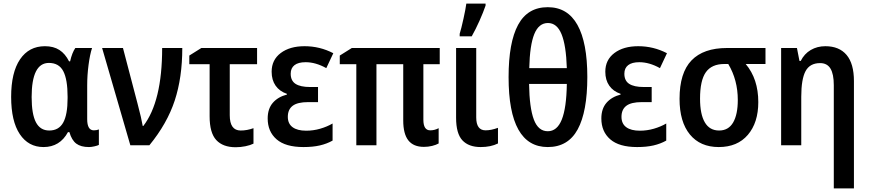

<svg xmlns="http://www.w3.org/2000/svg" viewBox="-20 -808 4834 1068"><path d="M42 -269Q42 -405 91.5 -478Q141 -551 230 -551Q278 -551 310.5 -530Q343 -509 364 -467H370Q381 -515 399 -541H492Q480 -504 472.5 -446.5Q465 -389 465 -333V-145Q465 -83 502 -83Q518 -83 530 -88V-2Q523 2 505.5 6Q488 10 475 10Q430 10 404.5 -9Q379 -28 366 -73H358Q313 10 222 10Q138 10 90 -62Q42 -134 42 -269ZM356 -262V-270Q356 -366 332 -412Q308 -458 252 -458Q156 -458 156 -268Q156 -173 180 -127.5Q204 -82 254 -82Q307 -82 331.5 -126Q356 -170 356 -262Z M664 -541 745 -232Q767 -149 774 -107H777Q882 -243 882 -541H994Q994 -377 952 -249Q910 -121 811 0H705L548 -541Z M1410 -451H1258V-167Q1258 -82 1319 -82Q1354 -82 1390 -95V-9Q1372 0 1345 5.5Q1318 11 1291 11Q1220 11 1183 -29Q1146 -69 1146 -161V-451H1033V-499L1100 -541H1410Z M1749 -240H1694Q1635 -240 1608 -219.5Q1581 -199 1581 -158Q1581 -120 1607.5 -100.5Q1634 -81 1683 -81Q1723 -81 1761 -92Q1799 -103 1830 -121V-26Q1798 -8 1759 1Q1720 10 1668 10Q1568 10 1518.5 -33Q1469 -76 1469 -149Q1469 -203 1497.5 -236Q1526 -269 1576 -282V-286Q1535 -300 1513 -331.5Q1491 -363 1491 -409Q1491 -475 1541.5 -513Q1592 -551 1674 -551Q1759 -551 1834 -512L1795 -429Q1736 -462 1680 -462Q1639 -462 1618 -445.5Q1597 -429 1597 -398Q1597 -359 1624 -341.5Q1651 -324 1705 -324H1749Z M2420 -95V-10Q2406 -2 2384 3.5Q2362 9 2338 9Q2280 9 2251.5 -27Q2223 -63 2223 -138V-451H2074V0H1962V-451H1870V-499L1937 -541H2426V-451H2335V-142Q2335 -83 2373 -83Q2398 -83 2420 -95Z M2629 -155Q2629 -83 2681 -83Q2712 -83 2750 -97V-10Q2710 10 2654 10Q2587 10 2552 -27.5Q2517 -65 2517 -153V-541H2629ZM2537 -620Q2546 -649 2558 -703.5Q2570 -758 2574 -788H2681V-777Q2668 -739 2647 -692Q2626 -645 2604 -606H2537Z M3027 10Q2809 10 2809 -379Q2809 -572 2862 -670Q2915 -768 3027 -768Q3137 -768 3192 -669.5Q3247 -571 3247 -380Q3247 -187 3193.5 -88.5Q3140 10 3027 10ZM2924 -429H3133Q3129 -556 3103.5 -618Q3078 -680 3028 -680Q2977 -680 2952 -618.5Q2927 -557 2924 -429ZM3133 -341H2923Q2925 -208 2949.5 -143Q2974 -78 3027 -78Q3079 -78 3105 -143Q3131 -208 3133 -341Z M3605 -240H3550Q3491 -240 3464 -219.5Q3437 -199 3437 -158Q3437 -120 3463.5 -100.5Q3490 -81 3539 -81Q3579 -81 3617 -92Q3655 -103 3686 -121V-26Q3654 -8 3615 1Q3576 10 3524 10Q3424 10 3374.5 -33Q3325 -76 3325 -149Q3325 -203 3353.5 -236Q3382 -269 3432 -282V-286Q3391 -300 3369 -331.5Q3347 -363 3347 -409Q3347 -475 3397.5 -513Q3448 -551 3530 -551Q3615 -551 3690 -512L3651 -429Q3592 -462 3536 -462Q3495 -462 3474 -445.5Q3453 -429 3453 -398Q3453 -359 3480 -341.5Q3507 -324 3561 -324H3605Z M3978 10Q3875 10 3817.5 -60Q3760 -130 3760 -258Q3760 -403 3826.5 -472Q3893 -541 4024 -541H4238V-452H4128Q4198 -369 4198 -240Q4198 -126 4140 -58Q4082 10 3978 10ZM3980 -82Q4032 -82 4058 -126.5Q4084 -171 4084 -252Q4084 -363 4031 -452H4009Q3939 -452 3906.5 -406.5Q3874 -361 3874 -259Q3874 -173 3900.5 -127.5Q3927 -82 3980 -82Z M4730 -357V240H4618V-334Q4618 -396 4599.5 -426.5Q4581 -457 4542 -457Q4485 -457 4461 -412.5Q4437 -368 4437 -270V0H4325V-541H4413L4427 -469H4434Q4454 -509 4490 -530Q4526 -551 4571 -551Q4648 -551 4689 -502.5Q4730 -454 4730 -357Z"/></svg>

Font: Noto Sans Display Medium Narrow
Style: Regular
Weight: 500
Width: 4
Designer: Monotype Design team
Foundry: Monotype Imaging Inc.
Version: Version 1.000